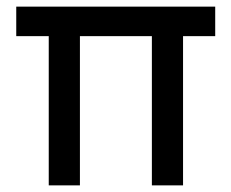

<svg xmlns="http://www.w3.org/2000/svg" viewBox="-20 -559 698 579"><path d="M127 -450H29V-539H629V-450H532V0H438V-450H221V0H127Z"/></svg>

Font: Eudoxus Sans Medium
Style: Regular
Weight: 500
Designer: Stijn de Vries
Foundry: tokotype
Version: Version 2.005